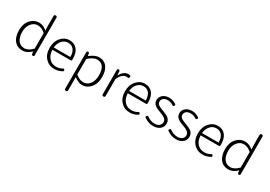

<svg xmlns="http://www.w3.org/2000/svg" viewBox="28 -1923 4625 3290"><g transform="rotate(30 2340.5 -278.5)"><path d="M277 13Q175 13 116 -59Q56 -134 56 -266Q56 -391 127 -471Q194 -547 292 -547Q337 -547 376 -530Q408 -516 451 -482L447 -578V-766Q447 -795 476 -795Q505 -795 505 -766V-397V-24Q505 0 480 0Q456 0 455 -22L450 -67H448Q368 13 277 13ZM287 -38Q366 -38 447 -122V-276V-430Q373 -496 298 -496Q221 -496 169.5 -430Q118 -364 118 -266Q118 -161 162 -100Q207 -38 287 -38Z M909 13Q803 13 734 -61Q661 -138 661 -266Q661 -391 733 -471Q800 -547 895 -547Q992 -547 1046.5 -481.5Q1101 -416 1101 -299Q1101 -282 1100 -274Q1098 -257 1080 -257H909H720Q722 -159 775.5 -97.5Q829 -36 915 -36Q981 -36 1035 -68Q1058 -82 1069 -59Q1079 -40 1062 -29Q991 13 909 13ZM720 -303H884H1048Q1048 -398 1007 -448Q967 -497 896 -497Q828 -497 780 -446Q728 -392 720 -303Z M1272 238Q1243 238 1243 209V-147V-509Q1243 -533 1268 -533Q1292 -533 1293 -511L1298 -468H1300Q1403 -547 1478 -547Q1582 -547 1638 -473Q1692 -401 1692 -275Q1692 -143 1621 -63Q1555 13 1457 13Q1384 13 1300 -52L1301 46V209Q1301 238 1272 238ZM1452 -38Q1531 -38 1580.5 -103.5Q1630 -169 1630 -275Q1630 -496 1467 -496Q1397 -496 1301 -411V-257V-103Q1378 -38 1452 -38Z M1877 0Q1848 0 1848 -29V-266V-509Q1848 -533 1873 -533Q1896 -533 1898 -510L1903 -434H1905Q1933 -486 1971 -516Q2011 -547 2056 -547Q2077 -547 2090 -543Q2110 -535 2105 -512Q2098 -482 2072 -491Q2065 -492 2049 -492Q2010 -492 1975 -462Q1933 -427 1906 -358V-29Q1906 0 1877 0Z M2400 13Q2294 13 2225 -61Q2152 -138 2152 -266Q2152 -391 2224 -471Q2291 -547 2386 -547Q2483 -547 2537.5 -481.5Q2592 -416 2592 -299Q2592 -282 2591 -274Q2589 -257 2571 -257H2400H2211Q2213 -159 2266.5 -97.5Q2320 -36 2406 -36Q2472 -36 2526 -68Q2549 -82 2560 -59Q2570 -40 2553 -29Q2482 13 2400 13ZM2211 -303H2375H2539Q2539 -398 2498 -448Q2458 -497 2387 -497Q2319 -497 2271 -446Q2219 -392 2211 -303Z M2865 13Q2771 13 2687 -46Q2669 -60 2684 -80Q2700 -102 2721 -85Q2788 -35 2868 -35Q2926 -35 2959 -65Q2990 -92 2990 -136Q2990 -178 2949 -208Q2921 -229 2861 -250Q2781 -278 2748 -303Q2694 -342 2694 -403Q2694 -464 2740 -504Q2788 -547 2869 -547Q2940 -547 3005 -504Q3024 -489 3009 -469.5Q2994 -450 2974 -464Q2921 -498 2867 -498Q2811 -498 2780 -470Q2752 -445 2752 -406Q2752 -367 2790 -341Q2812 -326 2873 -303Q2875 -302 2876 -302Q2880 -301 2887 -298Q2967 -268 2997 -244Q3048 -205 3048 -139.5Q3048 -74 3001 -32Q2949 13 2865 13Z M3317 13Q3223 13 3139 -46Q3121 -60 3136 -80Q3152 -102 3173 -85Q3240 -35 3320 -35Q3378 -35 3411 -65Q3442 -92 3442 -136Q3442 -178 3401 -208Q3373 -229 3313 -250Q3233 -278 3200 -303Q3146 -342 3146 -403Q3146 -464 3192 -504Q3240 -547 3321 -547Q3392 -547 3457 -504Q3476 -489 3461 -469.5Q3446 -450 3426 -464Q3373 -498 3319 -498Q3263 -498 3232 -470Q3204 -445 3204 -406Q3204 -367 3242 -341Q3264 -326 3325 -303Q3327 -302 3328 -302Q3332 -301 3339 -298Q3419 -268 3449 -244Q3500 -205 3500 -139.5Q3500 -74 3453 -32Q3401 13 3317 13Z M3842 13Q3736 13 3667 -61Q3594 -138 3594 -266Q3594 -391 3666 -471Q3733 -547 3828 -547Q3925 -547 3979.5 -481.5Q4034 -416 4034 -299Q4034 -282 4033 -274Q4031 -257 4013 -257H3842H3653Q3655 -159 3708.5 -97.5Q3762 -36 3848 -36Q3914 -36 3968 -68Q3991 -82 4002 -59Q4012 -40 3995 -29Q3924 13 3842 13ZM3653 -303H3817H3981Q3981 -398 3940 -448Q3900 -497 3829 -497Q3761 -497 3713 -446Q3661 -392 3653 -303Z M4353 13Q4251 13 4192 -59Q4132 -134 4132 -266Q4132 -391 4203 -471Q4270 -547 4368 -547Q4413 -547 4452 -530Q4484 -516 4527 -482L4523 -578V-766Q4523 -795 4552 -795Q4581 -795 4581 -766V-397V-24Q4581 0 4556 0Q4532 0 4531 -22L4526 -67H4524Q4444 13 4353 13ZM4363 -38Q4442 -38 4523 -122V-276V-430Q4449 -496 4374 -496Q4297 -496 4245.5 -430Q4194 -364 4194 -266Q4194 -161 4238 -100Q4283 -38 4363 -38Z"/></g></svg>

Font: GenSenRounded TW L
Style: Regular
Weight: 300
Version: Version 1.501;PS 1;hotconv 16.6.51;makeotf.lib2.5.65220